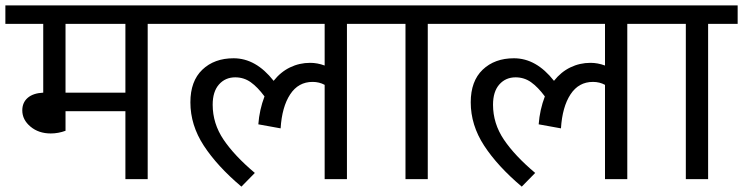

<svg xmlns="http://www.w3.org/2000/svg" viewBox="-40 -667 2767 715"><path d="M619 -578H510V0H427V-253H204V-180Q177 -170 149 -170Q104 -170 73.5 -195.5Q43 -221 43 -256Q43 -285 63 -302.5Q83 -320 121 -322V-578H-20V-647H619ZM427 -578H204V-322H427Z M1361 -578H1252V0H1169V-351Q1149 -362 1124 -362Q1071 -362 1040.5 -315.5Q1010 -269 1005 -189L922 -204Q926 -258 945 -308Q919 -343 893.5 -361Q868 -379 836 -379Q799 -379 775.5 -352.5Q752 -326 752 -277Q752 -207 792.5 -147Q833 -87 909 -23L859 28Q769 -48 719 -124.5Q669 -201 669 -286Q669 -365 713.5 -407.5Q758 -450 830 -450Q913 -450 979 -366Q1005 -399 1040 -416Q1075 -433 1115 -433Q1142 -433 1169 -423V-578H599V-647H1361Z M1663 -578H1553V0H1470V-578H1341V-647H1663Z M2405 -578H2296V0H2213V-351Q2193 -362 2168 -362Q2115 -362 2084.5 -315.5Q2054 -269 2049 -189L1966 -204Q1970 -258 1989 -308Q1963 -343 1937.5 -361Q1912 -379 1880 -379Q1843 -379 1819.5 -352.5Q1796 -326 1796 -277Q1796 -207 1836.5 -147Q1877 -87 1953 -23L1903 28Q1813 -48 1763 -124.5Q1713 -201 1713 -286Q1713 -365 1757.5 -407.5Q1802 -450 1874 -450Q1957 -450 2023 -366Q2049 -399 2084 -416Q2119 -433 2159 -433Q2186 -433 2213 -423V-578H1643V-647H2405Z M2707 -578H2597V0H2514V-578H2385V-647H2707Z"/></svg>

Font: Martel Sans
Style: Regular
Weight: 400
Designer: Dan Reynolds and Mathieu Réguer
Foundry: Dan Reynolds and Mathieu Réguer
Version: Version 1.002; ttfautohint (v1.1) -l 5 -r 5 -G 72 -x 0 -D la